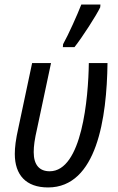

<svg xmlns="http://www.w3.org/2000/svg" viewBox="-20 -813 519 843"><path d="M256 -606H307C341 -649 403 -745 420 -781L421 -793H337C319 -747 281 -662 257 -619ZM191 10C406 10 449 -297 452 -536H370C368 -383 340 -61 198 -61C154 -61 128 -88 128 -145C128 -172 132 -201 143 -249L204 -536H121L61 -253C49 -200 45 -166 45 -137C45 -45 94 10 191 10Z"/></svg>

Font: Noto Sans Display SemiCondensed
Style: Italic
Weight: 400
Width: 4
Italic angle: -12°
Designer: Monotype Design Team
Foundry: Monotype Imaging Inc.
Version: Version 1.900